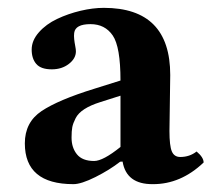

<svg xmlns="http://www.w3.org/2000/svg" viewBox="-20 -464 546 494"><path d="M295.4 -48.3 289.1 -47.9Q262.2 -26.9 225.6 -8.5Q189 9.8 168.9 9.8Q43.9 9.8 43.9 -95.2Q43.9 -149.4 86.9 -178.2Q129.9 -207 223.1 -235.8L290 -256.8Q290 -343.8 270 -372.8Q250 -401.9 212.9 -401.9Q173.8 -401.9 170.9 -379.4Q169.9 -372.1 170.9 -363Q171.9 -354 173.6 -345.5Q175.3 -336.9 175.3 -332Q175.3 -313.5 157.2 -299.6Q139.2 -285.6 113.3 -285.6Q85.4 -285.6 73.5 -299.3Q61.5 -313 61.5 -336.4Q61.5 -359.9 80.1 -380.9Q98.6 -401.9 127 -415.3Q155.3 -428.7 187.3 -436.3Q219.2 -443.8 247.1 -443.8Q418 -443.8 418 -271L416 -127Q416 -88.9 422.1 -74.5Q428.2 -60.1 443.8 -60.1Q467.8 -60.1 485.8 -74.2Q503.9 -59.1 503.9 -45.9Q444.8 10.3 373 9.8Q305.2 10.3 295.4 -48.3ZM290 -217.8 237.8 -201.2Q212.9 -193.4 197 -183.1Q181.2 -172.9 174.6 -159.9Q168 -147 166 -137Q164.1 -127 164.1 -109.9Q164.1 -84 178 -66.9Q191.9 -49.8 222.2 -49.8Q245.1 -49.8 290 -85.9Z"/></svg>

Font: Linux Libertine
Style: Bold
Weight: 700
Designer: Philipp H. Poll
Foundry: Philipp H. Poll
Version: Version 5.0.3